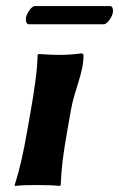

<svg xmlns="http://www.w3.org/2000/svg" viewBox="-20 -610 393 633"><path d="M321.9 -530C334.5 -530 349.7 -555 352 -568C352.3 -569.8 352.5 -571.9 352.5 -574.1C352.5 -581.6 350.3 -590 343.3 -590H94.9C83.2 -590 68 -565 65.9 -553C64.3 -544 65.4 -530 75.3 -530ZM79.7 -235 70 -180C56.8 -105 45.8 -54 28.2 0L29.7 3C50.8 0.7 69.2 0 104.2 0C138.2 0 159.4 1 177.7 3L180.2 0C182.3 -57 188.6 -104 202 -180L213.6 -246C226.3 -317.6 255.3 -368.5 255.3 -427.2C255.3 -431.9 252.8 -434 247.8 -434C233.7 -432 205.9 -429 177.9 -429C151.9 -429 124.9 -430.7 107.4 -432L103.7 -428C104.1 -385 92.9 -310 79.7 -235Z"/></svg>

Font: Linux Biolinum O 
Style: Bold Italic
Weight: 700
Designer: Philipp H. Poll
Foundry: Philipp H. Poll
Version: Version 1.3.2